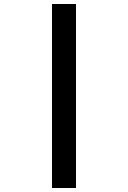

<svg xmlns="http://www.w3.org/2000/svg" viewBox="-20 -780 640 960"><path d="M240 160V-760H360V160Z"/></svg>

Font: Kode Mono
Style: Bold
Weight: 700
Monospace: yes
Designer: Isa Ozler
Foundry: Kadena LLC
Version: Version 1.206;gftools[0.9.28]